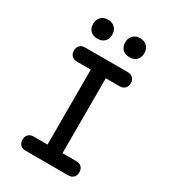

<svg xmlns="http://www.w3.org/2000/svg" viewBox="-224 -1062 1048 1176"><g transform="rotate(30 300.0 -474.0)"><path d="M353 -100H450Q474 -100 487.5 -86.5Q501 -73 501 -50Q501 -27 487.5 -13.5Q474 0 450 0H150Q126 0 112.5 -13.5Q99 -27 99 -50Q99 -73 112.5 -86.5Q126 -100 150 -100H247V-630H150Q126 -630 112.5 -643.5Q99 -657 99 -680Q99 -703 112.5 -716.5Q126 -730 150 -730H450Q474 -730 487.5 -716.5Q501 -703 501 -680Q501 -657 487.5 -643.5Q474 -630 450 -630H353ZM413 -814Q383 -814 364.5 -831.5Q346 -849 346 -880Q346 -911 364.5 -929.5Q383 -948 413 -948Q444 -948 462.5 -929.5Q481 -911 481 -880Q481 -849 462.5 -831.5Q444 -814 413 -814ZM187 -814Q156 -814 137.5 -831.5Q119 -849 119 -880Q119 -911 137.5 -929.5Q156 -948 187 -948Q217 -948 235.5 -929.5Q254 -911 254 -880Q254 -849 235.5 -831.5Q217 -814 187 -814Z"/></g></svg>

Font: Maple Mono Normal NL Medium
Style: Regular
Weight: 500
Monospace: yes
Designer: subframe7536
Version: Version 7.000